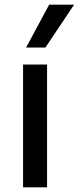

<svg xmlns="http://www.w3.org/2000/svg" viewBox="-20 -804 338 824"><path d="M79 -527H182V0H79ZM92 -600 191 -784H298L175 -600Z"/></svg>

Font: Lopes Sans Medium
Style: Regular
Weight: 500
Designer: Gabriel Lam, Diego Maldonado
Foundry: TypeRant, Foresti Design
Version: Version 4.000